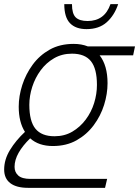

<svg xmlns="http://www.w3.org/2000/svg" viewBox="-40 -753 669 923"><path d="M95 150Q39 150 9.5 127.5Q-20 105 -20 62Q-20 14 8 -32Q36 -78 80 -119Q50 -166 50 -240Q50 -291 67 -344Q84 -397 117 -442Q150 -487 199 -514.5Q248 -542 314 -542Q352 -542 382 -530H609L600 -487H439Q477 -438 477 -353Q477 -302 460.5 -249Q444 -196 410.5 -151Q377 -106 328 -78.5Q279 -51 214 -51Q146 -51 105 -88Q69 -53 49.5 -18.5Q30 16 30 49Q30 75 48 91Q66 107 106 107H475L465 150ZM222 -98Q270 -98 307.5 -120Q345 -142 372 -178Q399 -214 412.5 -257.5Q426 -301 426 -345Q426 -423 397 -459Q368 -495 306 -495Q258 -495 220 -473Q182 -451 155.5 -415Q129 -379 115 -335.5Q101 -292 101 -249Q101 -170 130.5 -134Q160 -98 222 -98ZM376 -613Q324 -613 296.5 -641.5Q269 -670 269 -733H306Q306 -687 324 -669.5Q342 -652 381 -652Q463 -652 491 -733H528Q510 -679 473 -646Q436 -613 376 -613Z"/></svg>

Font: Geist Mono ExtraLight
Style: Italic
Weight: 200
Italic angle: -12°
Monospace: yes
Designer: Basement.studio, Andrés Briganti, Mateo Zaragoza
Foundry: Basement.studio, Vercel, Andrés Briganti, Guido Ferreyra, Mateo Zaragoza
Version: Version 1.500; ttfautohint (v1.8.4.7-5d5b)